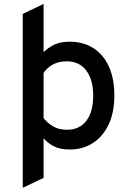

<svg xmlns="http://www.w3.org/2000/svg" viewBox="-20 -734 656 958"><path d="M93.5 203V-664.5L197.5 -714.5V-473.5Q219 -495.5 250 -510.8Q281 -526 327.5 -526Q395.5 -526 445.8 -494Q496 -462 523.2 -402Q550.5 -342 550.5 -257.5Q550.5 -172 521.8 -112Q493 -52 442.8 -20Q392.5 12 328.5 12Q279.5 12 248.5 -4.2Q217.5 -20.5 197.5 -44V153.5ZM314 -86.5Q376 -86.5 410.5 -130.8Q445 -175 445 -257.5Q445 -335 410.8 -381.5Q376.5 -428 313 -428Q273.5 -428 244.5 -412.5Q215.5 -397 197.5 -370V-145Q215 -121.5 244 -104Q273 -86.5 314 -86.5Z"/></svg>

Font: Overpass Mono SemiBold
Style: Regular
Weight: 600
Monospace: yes
Designer: Delve Withrington, Dave Bailey
Foundry: Delve Fonts LLC
Version: Version 4.000